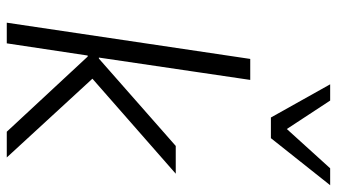

<svg xmlns="http://www.w3.org/2000/svg" viewBox="-234 -761 995 567"><g transform="rotate(90 263.5 -477.5)"><path d="M47 0 154 -719H216L150 -272H153L411 -499H493L192 -235L193 -274L445 0H369L147 -239H144L108 0ZM327 -780 229 -955H277L361 -827L477 -955H527L388 -780Z"/></g></svg>

Font: Nunitoga
Style: Light Italic
Weight: 300
Italic angle: -9°
Designer: Vernon Adams
Foundry: Vernon Adams
Version: Version 1.0